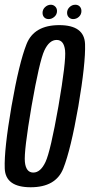

<svg xmlns="http://www.w3.org/2000/svg" viewBox="-24 -786 379 810"><path d="M105.5 4Q211.5 4 243 -75.2Q274.5 -154.5 306.5 -337.5Q337.5 -520 334.8 -600Q332 -680 226 -680Q120 -680 88.2 -600.5Q56.5 -521 24.5 -337.5Q-7 -154.5 -4 -75.2Q-1 4 105.5 4ZM116.5 -58Q85.5 -58 81 -102.8Q76.5 -147.5 109 -337.5Q142.5 -529 163.2 -573.2Q184 -617.5 215 -617.5Q245.5 -617.5 250.5 -573.5Q255.5 -529.5 222.5 -337.5Q189 -147.5 168 -102.8Q147 -58 116.5 -58ZM181.5 -705.5Q194.5 -705.5 205.5 -715.2Q216.5 -725 216.5 -739.5Q216.5 -751 208.8 -758.5Q201 -766 190.5 -766Q177 -766 166.2 -756Q155.5 -746 155.5 -732Q155.5 -720 162.5 -712.8Q169.5 -705.5 181.5 -705.5ZM284.5 -705.5Q298.5 -705.5 309 -715.2Q319.5 -725 319.5 -739.5Q319.5 -751 312.5 -758.5Q305.5 -766 293.5 -766Q280 -766 269.5 -756Q259 -746 259 -732Q259 -720 266.5 -712.8Q274 -705.5 284.5 -705.5Z"/></svg>

Font: Anybody ExtraCondensed
Style: Italic
Weight: 400
Width: 2
Italic angle: -10°
Version: Version 1.113;gftools[0.9.25]